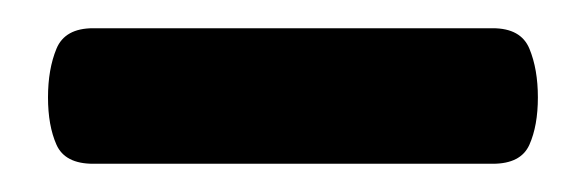

<svg xmlns="http://www.w3.org/2000/svg" viewBox="-20 -116 415 136"><path d="M329 -96Q349 -96 355 -81.5Q361 -67 361 -47Q361 -27 355 -13.5Q349 0 329 0H46Q26 0 20 -13.5Q14 -27 14 -47Q14 -67 20 -81.5Q26 -96 46 -96Z"/></svg>

Font: Ponomar
Style: Regular
Weight: 400
Version: Version 1.301; ttfautohint (v1.8.4.7-5d5b)